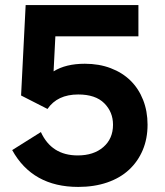

<svg xmlns="http://www.w3.org/2000/svg" viewBox="-20 -720 649 756"><path d="M288 16Q108 16 28 -129L141 -200Q183 -108 286 -108Q349 -108 387 -141Q425 -174 425 -229Q425 -279 390.5 -313.5Q356 -348 288 -348Q206 -348 167 -291L63 -344L81 -700H525V-577H198L191 -439Q239 -469 314 -469Q370 -469 416 -451.5Q462 -434 494 -402.5Q526 -371 543.5 -326.5Q561 -282 561 -229Q561 -174 542 -129Q523 -84 488 -51.5Q453 -19 402 -1.5Q351 16 288 16Z"/></svg>

Font: NT Somic Bold
Style: Regular
Weight: 700
Designer: Ravid Balaliev — lead type designer, mastering
Michael Voronin — secret advisor, marketing
Ivan Kovalenko — best boy
Foundry: NT Type
Version: Version 0.7